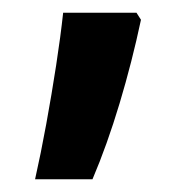

<svg xmlns="http://www.w3.org/2000/svg" viewBox="-20 -147 296 301"><path d="M201 -116Q187 -50 167.5 15Q148 80 125 134H35Q44 94 52.5 47.5Q61 1 68 -44.5Q75 -90 79 -127H194Z"/></svg>

Font: Noto Sans Lao Looped Condensed SemiBold
Style: Regular
Weight: 600
Width: 3
Designer: Mark Frömberg, Ben Mitchell
Foundry: The Fontpad Ltd
Version: Version 1.002; ttfautohint (v1.8.4.7-5d5b)